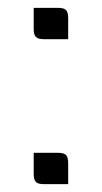

<svg xmlns="http://www.w3.org/2000/svg" viewBox="-20 -470 260 490"><path d="M154 -53C154 -74 148 -80 127 -80H66V-27C66 -6 72 0 93 0H154ZM154 -423C154 -444 148 -450 127 -450H66V-397C66 -376 72 -370 93 -370H154Z"/></svg>

Font: Rationale One
Style: Regular
Weight: 400
Designer: Cyreal (www.cyreal.org)
Foundry: Cyreal (www.cyreal.org)
Version: Version 1.001